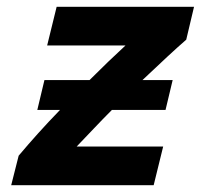

<svg xmlns="http://www.w3.org/2000/svg" viewBox="-20 -546 600 566"><path d="M13 0 35 -87Q61 -118 92 -152.5Q123 -187 157 -222H90L111 -310H244Q272 -338 299 -364Q326 -390 350 -412H119L147 -526H552L529 -429Q507 -410 473.5 -379Q440 -348 400 -310H489L468 -222H310Q283 -195 257 -167.5Q231 -140 206 -114H461L433 0Z"/></svg>

Font: Ubuntu Sans Mono
Style: Bold Italic
Weight: 700
Italic angle: -13.5°
Monospace: yes
Designer: Dalton Maag Ltd
Foundry: Dalton Maag Ltd
Version: Version 1.006